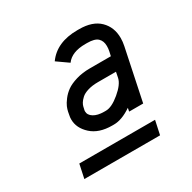

<svg xmlns="http://www.w3.org/2000/svg" viewBox="-139 -848 878 880"><g transform="rotate(-30 300.0 -407.5)"><path d="M340.3 -458Q310.1 -458 286.9 -450.9Q263.7 -443.8 251.7 -432.6Q239.7 -421.4 234.1 -412.1Q228.5 -402.8 226.6 -394.5L224.1 -383.3Q222.2 -377.4 222.2 -371.6Q222.2 -351.6 242.7 -338.9Q263.2 -326.2 297.9 -326.2H307.1Q337.9 -326.2 380.9 -362.1Q423.8 -397.9 430.2 -428.7L436 -458ZM471.2 -269.5H397L400.4 -287.6Q349.6 -252.9 307.1 -252.9H297.9Q228 -252.9 188.5 -289.1Q148.9 -325.2 148.9 -371.1Q148.9 -382.3 150.9 -390.6L154.3 -409.2Q156.7 -420.9 162.1 -433.8Q167.5 -446.8 181.4 -465.1Q195.3 -483.4 214.6 -497.3Q233.9 -511.2 266.8 -521.2Q299.8 -531.2 340.3 -531.2H451.2L456.5 -555.2Q459 -567.4 459 -581.1Q459 -607.9 443.1 -623Q427.2 -638.2 387.2 -638.2H377.9Q305.7 -638.2 276.4 -597.7L216.8 -639.6Q268.1 -711.4 377.9 -711.4H387.2Q458 -711.4 495.1 -675Q532.2 -638.7 532.2 -581.1Q532.2 -561 527.8 -540.5ZM481 -177.7 465.3 -104.5H64.5L80.1 -177.7Z"/></g></svg>

Font: Anka/Coder
Style: Italic
Weight: 400
Italic angle: -12°
Monospace: yes
Version: Version 001.100